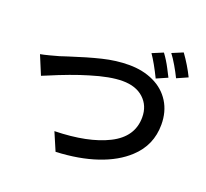

<svg xmlns="http://www.w3.org/2000/svg" viewBox="-142 -1013 1284 1199"><g transform="rotate(20 500.0 -413.5)"><path d="M103 -539 162 -555Q170 -558 183 -562Q196 -566 214 -572Q324 -608 414 -630Q504 -652 589 -652Q681 -652 753 -618Q825 -584 865 -520Q905 -456 905 -370Q905 -233 805 -141Q731 -72 613.5 -32Q496 8 342 15L291 -104Q512 -109 644.5 -175.5Q777 -242 777 -372Q777 -449 725.5 -496.5Q674 -544 585 -544Q502 -544 375 -505Q267 -473 126 -413L94 -400L42 -525Q65 -529 103 -539ZM846 -661 773 -629Q730 -717 694 -769L766 -799Q795 -760 818.5 -714.5Q842 -669 846 -661ZM964 -706 892 -674Q875 -709 852.5 -747.5Q830 -786 810 -812L882 -842Q931 -774 964 -706Z"/></g></svg>

Font: Merged Yaku Han JP SemiBold
Style: Regular
Weight: 600
Designer: Ryoko NISHIZUKA 西塚涼子 (kana, bopomofo & ideographs); Paul D. Hunt (Latin, Greek & Cyrillic); Sandoll Communications 산돌커뮤니
Foundry: Adobe
Version: Version 2.004